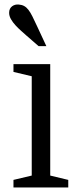

<svg xmlns="http://www.w3.org/2000/svg" viewBox="-20 -821 348 841"><path d="M183 -619 143 -705Q131 -731 122 -749Q113 -767 104.5 -778Q96 -789 86 -794.5Q76 -800 63 -801Q54 -802 46.5 -800Q39 -798 33 -793.5Q27 -789 23.5 -782Q20 -775 20 -765Q20 -751 28 -737Q36 -723 48 -710Q60 -697 73 -685.5Q86 -674 96 -665L149 -619ZM39 -506 119 -487V-52L39 -33V0H279V-33L200 -52V-540H39Z"/></svg>

Font: GradeGX
Style: Regular
Weight: 100
Width: 1
Designer: Adam Twardoch
Foundry: Adam Twardoch
Version: Version 2.002; DEVELOPMENT